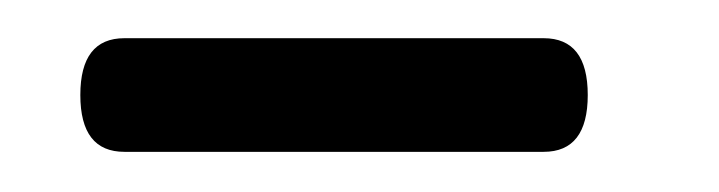

<svg xmlns="http://www.w3.org/2000/svg" viewBox="-20 -586 367 98"><path d="M21 -537.5Q21 -566.5 43.5 -566.5H257.5Q280 -566.5 280 -537.5Q280 -508.5 257.5 -508.5H43.5Q21 -508.5 21 -537.5Z"/></svg>

Font: Fraunces 144pt S050 SemiBold
Style: Regular
Weight: 600
Version: Version 1.000; ttfautohint (v1.8.3)